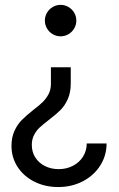

<svg xmlns="http://www.w3.org/2000/svg" viewBox="-20 -545 482 775"><path d="M177.2 -61Q153.8 -43 140.1 -30.3Q126.5 -17.6 117.4 0Q108.4 17.6 108.4 40Q108.4 68.8 122.8 91.1Q137.2 113.3 161.9 125.5Q186.5 137.7 216.8 137.7Q249 137.7 274.9 124Q300.8 110.4 315.4 86.7Q330.1 63 330.1 34.2H410.2Q410.2 83 384.5 123.3Q358.9 163.6 314.2 186.8Q269.5 210 214.8 210Q162.1 210 119.1 188.5Q76.2 167 51.3 129.2Q26.4 91.3 26.4 43.9Q26.4 8.8 38.6 -17.3Q50.8 -43.5 68.4 -61Q85.9 -78.6 114.3 -101.1Q138.7 -119.6 152.6 -133.3Q166.5 -147 176 -165Q185.5 -183.1 185.5 -206.1V-273.4H265.6V-208Q265.6 -171.4 253.4 -144.5Q241.2 -117.7 223.6 -100.3Q206.1 -83 177.2 -61ZM288.1 -461.9Q288.1 -444.8 279.5 -430.2Q271 -415.5 256.3 -407Q241.7 -398.4 224.6 -398.4Q207.5 -398.4 192.9 -407Q178.2 -415.5 169.7 -430.2Q161.1 -444.8 161.1 -461.9Q161.1 -479 169.7 -493.7Q178.2 -508.3 192.9 -516.8Q207.5 -525.4 224.6 -525.4Q241.7 -525.4 256.3 -516.8Q271 -508.3 279.5 -493.7Q288.1 -479 288.1 -461.9Z"/></svg>

Font: Reddit Sans A
Style: Regular
Weight: 400
Designer: Stephen Hutchings
Foundry: Reddit
Version: Version 1.013